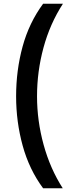

<svg xmlns="http://www.w3.org/2000/svg" viewBox="-20 -852 414 1037"><path d="M213 165Q138 64 102.5 -65Q67 -194 67 -332Q67 -472 102 -600.5Q137 -729 213 -832H320Q250 -724 215 -595Q180 -466 180 -332Q180 -200 215.5 -70.5Q251 59 319 165Z"/></svg>

Font: Noto Sans Devanagari UI SemiBold
Style: Regular
Weight: 600
Designer: Jelle Bosma - Monotype Design Team
Foundry: Monotype Imaging Inc.
Version: Version 2.003; ttfautohint (v1.8.4.7-5d5b)